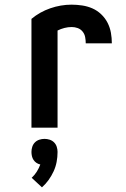

<svg xmlns="http://www.w3.org/2000/svg" viewBox="-20 -548 540 824"><path d="M115 0V-467Q151 -497 196 -512.5Q241 -528 287 -528Q310 -528 333 -524.5Q356 -521 376.5 -512Q397 -503 414 -487Q431 -471 441.5 -450.5Q452 -430 456 -407.5Q460 -385 460 -362H348Q348 -375 345.5 -388.5Q343 -402 334.5 -412.5Q326 -423 313.5 -427.5Q301 -432 288 -432Q272 -432 256.5 -428Q241 -424 227 -417V0ZM160 256 116 215Q129 203 138 188.5Q147 174 153 158Q144 156 136.5 151Q129 146 124 138.5Q119 131 117 122Q115 113 115 104Q115 93 118.5 82Q122 71 130 63Q138 55 149 51.5Q160 48 171 48Q182 48 193 51.5Q204 55 212 63Q220 71 223.5 82Q227 93 227 104Q227 126 223 147Q219 168 210 187.5Q201 207 188.5 224.5Q176 242 160 256Z"/></svg>

Font: Moesevka
Style: Bold
Weight: 700
Monospace: yes
Designer: Belleve Invis
Foundry: Belleve Invis
Version: Version 32.5.0; ttfautohint (v1.8.4)